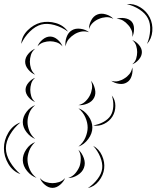

<svg xmlns="http://www.w3.org/2000/svg" viewBox="-109 -921 795 977"><path d="M536 -900Q572 -904 604.5 -884Q637 -864 653 -832Q669 -800 666 -762Q663 -724 639 -697Q653 -730 655 -766Q657 -802 644 -827Q631 -853 601 -872.5Q571 -892 536 -900ZM344 -773Q343 -794 354.5 -816.5Q366 -839 386 -847Q405 -855 429.5 -848Q454 -841 468 -825Q449 -835 430 -833.5Q411 -832 395 -825Q379 -819 364.5 -806Q350 -793 344 -773ZM484 -825Q502 -832 525 -828.5Q548 -825 561 -811Q573 -797 573 -773.5Q573 -750 564 -733Q567 -752 560 -768Q553 -784 542 -795Q532 -807 517.5 -816Q503 -825 484 -825ZM-1 -698Q2 -737 31.5 -766.5Q61 -796 98 -806Q136 -815 175.5 -803.5Q215 -792 237 -760Q206 -783 168.5 -793.5Q131 -804 101 -796Q71 -788 43 -760.5Q15 -733 -1 -698ZM225 -685Q221 -707 229.5 -731.5Q238 -756 257 -767Q275 -778 301 -774.5Q327 -771 344 -757Q323 -764 303.5 -760Q284 -756 269 -746Q254 -737 241 -722Q228 -707 225 -685ZM82 -685Q89 -704 107.5 -719.5Q126 -735 146 -735Q166 -735 184 -719.5Q202 -704 209 -685Q196 -700 179 -705.5Q162 -711 146 -711Q130 -711 112.5 -705.5Q95 -700 82 -685ZM564 -717Q582 -711 597.5 -693Q613 -675 613 -656Q613 -636 597.5 -618Q582 -600 564 -594Q579 -606 584 -623Q589 -640 589 -656Q589 -671 584 -688Q579 -705 564 -717ZM70 -541Q51 -548 35 -567Q19 -586 19 -607Q19 -628 35 -647Q51 -666 70 -673Q54 -660 48.5 -642Q43 -624 43 -607Q43 -591 48.5 -573Q54 -555 70 -541ZM564 -578Q568 -558 561 -535Q554 -512 537 -502Q520 -491 496.5 -494.5Q473 -498 457 -510Q476 -504 493.5 -508.5Q511 -513 524 -522Q538 -530 549.5 -544Q561 -558 564 -578ZM70 -402Q52 -408 36.5 -426Q21 -444 21 -464Q21 -483 36.5 -501Q52 -519 70 -525Q55 -513 50 -496Q45 -479 45 -464Q45 -448 50 -431Q55 -414 70 -402ZM354 -510Q368 -494 374 -468.5Q380 -443 370 -424Q360 -404 336 -394Q312 -384 290 -386Q311 -391 325.5 -405Q340 -419 348 -435Q356 -450 359 -470Q362 -490 354 -510ZM460 -435Q478 -413 478 -382.5Q478 -352 463 -328Q448 -304 420.5 -290.5Q393 -277 365 -283Q393 -287 417.5 -300.5Q442 -314 454 -333Q466 -352 467.5 -380Q469 -408 460 -435ZM70 -214Q45 -224 26 -248.5Q7 -273 7 -300Q7 -327 26 -352Q45 -377 70 -386Q49 -369 40 -345.5Q31 -322 31 -300Q31 -279 40 -255.5Q49 -232 70 -214ZM290 -370Q319 -360 340 -331.5Q361 -303 361 -272Q361 -242 340 -213.5Q319 -185 290 -175Q314 -194 325.5 -221Q337 -248 337 -272Q337 -297 325.5 -323.5Q314 -350 290 -370ZM-5 -35Q-44 -49 -66.5 -87Q-89 -125 -89 -167Q-89 -208 -66.5 -246Q-44 -284 -5 -298Q-37 -272 -58 -236Q-79 -200 -79 -167Q-79 -133 -58 -97.5Q-37 -62 -5 -35ZM77 -16Q50 -25 29 -50.5Q8 -76 7 -105Q6 -133 24.5 -160.5Q43 -188 70 -198Q49 -179 39.5 -153.5Q30 -128 31 -105Q32 -82 43 -57.5Q54 -33 77 -16ZM365 -179Q395 -163 410 -129.5Q425 -96 421 -63Q417 -29 394 0Q371 29 338 36Q366 18 387 -9.5Q408 -37 411 -64Q414 -91 401 -122.5Q388 -154 365 -179ZM290 -159Q308 -143 317.5 -116.5Q327 -90 318 -67Q310 -45 286 -30Q262 -15 238 -15Q261 -23 275 -40Q289 -57 296 -75Q302 -93 302 -115.5Q302 -138 290 -159ZM222 -15Q215 4 196.5 19.5Q178 35 158 35Q138 35 119.5 19.5Q101 4 94 -15Q107 0 124.5 5.5Q142 11 158 11Q174 11 191.5 5.5Q209 0 222 -15Z"/></svg>

Font: Rubik Puddles
Style: Regular
Weight: 400
Designer: Hubert and Fischer, NaN
Foundry: Hubert and Fischer, NaN
Version: Version 2.200